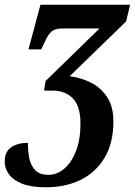

<svg xmlns="http://www.w3.org/2000/svg" viewBox="-56 -556 573 816"><path d="M138 240Q76 240 37.5 224.5Q-1 209 -18.5 184Q-36 159 -36 131Q-36 89 -8.5 70Q19 51 63 51Q62 83 68 114.5Q74 146 93 166.5Q112 187 150 187Q187 187 218 160Q249 133 267.5 84.5Q286 36 286 -31Q286 -105 253.5 -138Q221 -171 167 -171H131L138 -212L367 -435H210Q178 -435 162.5 -421.5Q147 -408 132 -373L119 -346H65L116 -536H497L480 -465L240 -232Q285 -227 328 -206Q371 -185 398.5 -144.5Q426 -104 426 -40Q426 51 389 113.5Q352 176 287.5 208Q223 240 138 240Z"/></svg>

Font: Noto Serif Condensed
Style: Bold Italic
Weight: 700
Width: 3
Italic angle: -12°
Designer: Monotype Design Team
Foundry: Monotype Imaging Inc.
Version: Version 2.014